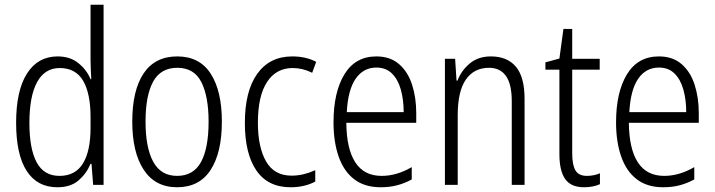

<svg xmlns="http://www.w3.org/2000/svg" viewBox="-20 -780 3015 810"><path d="M222 10Q137 10 92.5 -59Q48 -128 48 -262Q48 -398 94 -470Q140 -542 223 -542Q276 -542 311 -513.5Q346 -485 362 -446H365Q364 -468 363 -488.5Q362 -509 362 -527V-760H417V0H373L366 -89H362Q345 -48 311.5 -19Q278 10 222 10ZM231 -38Q298 -38 330 -90.5Q362 -143 362 -240V-286Q362 -386 330.5 -439.5Q299 -493 232 -493Q169 -493 136.5 -433.5Q104 -374 104 -261Q104 -153 134.5 -95.5Q165 -38 231 -38Z M916 -267Q916 -136 868.5 -63Q821 10 727 10Q635 10 586.5 -63.5Q538 -137 538 -267Q538 -399 586 -470.5Q634 -542 728 -542Q822 -542 869 -469Q916 -396 916 -267ZM594 -267Q594 -157 626.5 -97.5Q659 -38 727 -38Q796 -38 828 -96.5Q860 -155 860 -267Q860 -373 829.5 -433.5Q799 -494 728 -494Q658 -494 626 -435.5Q594 -377 594 -267Z M1206 10Q1110 10 1061.5 -61Q1013 -132 1013 -261Q1013 -396 1065.5 -469Q1118 -542 1213 -542Q1271 -542 1314 -519L1297 -473Q1257 -493 1215 -493Q1145 -493 1106.5 -434Q1068 -375 1068 -262Q1068 -159 1102.5 -99Q1137 -39 1210 -39Q1236 -39 1261 -45Q1286 -51 1310 -62V-14Q1265 10 1206 10Z M1568 -542Q1626 -542 1663.5 -509.5Q1701 -477 1718.5 -422.5Q1736 -368 1736 -303V-262H1441Q1442 -152 1479 -95Q1516 -38 1590 -38Q1654 -38 1717 -75V-23Q1688 -7 1656 1.5Q1624 10 1586 10Q1518 10 1474 -24Q1430 -58 1408.5 -120Q1387 -182 1387 -264Q1387 -391 1433 -466.5Q1479 -542 1568 -542ZM1568 -495Q1513 -495 1480.5 -448Q1448 -401 1443 -307H1683Q1683 -359 1671 -402Q1659 -445 1633.5 -470Q1608 -495 1568 -495Z M2051 -542Q2120 -542 2156.5 -498.5Q2193 -455 2193 -363V0H2139V-353Q2139 -425 2114.5 -459.5Q2090 -494 2043 -494Q1980 -494 1945.5 -444.5Q1911 -395 1911 -294V0H1857V-532H1900L1906 -440H1910Q1926 -482 1961.5 -512Q1997 -542 2051 -542Z M2456 -38Q2471 -38 2485.5 -41Q2500 -44 2511 -49V-3Q2498 3 2481 6.5Q2464 10 2444 10Q2389 10 2364.5 -24.5Q2340 -59 2340 -130V-486H2281V-517L2340 -533L2357 -658H2394V-532H2510V-486H2394V-133Q2394 -85 2407.5 -61.5Q2421 -38 2456 -38Z M2760 -542Q2818 -542 2855.5 -509.5Q2893 -477 2910.5 -422.5Q2928 -368 2928 -303V-262H2633Q2634 -152 2671 -95Q2708 -38 2782 -38Q2846 -38 2909 -75V-23Q2880 -7 2848 1.5Q2816 10 2778 10Q2710 10 2666 -24Q2622 -58 2600.5 -120Q2579 -182 2579 -264Q2579 -391 2625 -466.5Q2671 -542 2760 -542ZM2760 -495Q2705 -495 2672.5 -448Q2640 -401 2635 -307H2875Q2875 -359 2863 -402Q2851 -445 2825.5 -470Q2800 -495 2760 -495Z"/></svg>

Font: Noto Sans Ethiopic Condensed Light
Style: Regular
Weight: 300
Width: 3
Designer: Monotype Design Team
Foundry: Monotype Imaging Inc.
Version: Version 2.102; ttfautohint (v1.8.4.7-5d5b)